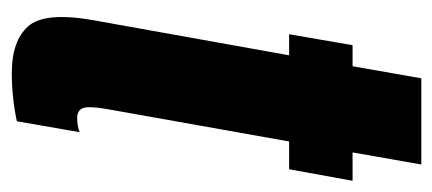

<svg xmlns="http://www.w3.org/2000/svg" viewBox="-234 -528 770 342"><g transform="rotate(90 151.0 -357.0)"><path d="M110 7Q153 7 196 -2L215.5 -114Q206 -109.5 189.5 -109.5Q177.5 -109.5 173 -118.8Q168.5 -128 174 -161L232 -487H281.5L302 -600H251.5L273 -722.5H119.5L98 -600H60.5L41 -487H78.5L15.5 -135.5Q1 -51 27 -22Q53 7 110 7Z"/></g></svg>

Font: Anybody UltraCondensed ExtraBold
Style: Italic
Weight: 800
Width: 1
Italic angle: -10°
Version: Version 1.113;gftools[0.9.25]